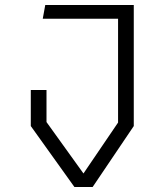

<svg xmlns="http://www.w3.org/2000/svg" viewBox="-20 -750 660 770"><path d="M103.5 -244.5V-389H166.5V-260.5L325 -40H305L453.5 -258.5V-730H516.5V-244.5L351.5 0H278.5ZM161.5 -730H494.5V-675H151.5Z"/></svg>

Font: Monaspace Krypton Var
Style: Regular
Weight: 400
Designer: Riley Cran and the Lettermatic Team
Version: Version 1.101 (Monaspace Krypton Var)